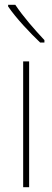

<svg xmlns="http://www.w3.org/2000/svg" viewBox="-20 -784 218 804"><path d="M44 -764H14V-757C47 -708 106 -646 148 -606H166V-616C125 -660 78 -713 44 -764ZM102 0V-527H77V0Z"/></svg>

Font: Noto Sans Gujarati UI Condensed Thin
Style: Regular
Weight: 100
Width: 3
Designer: Jelle Bosma - Monotype Design Team, Universal Thirst
Foundry: Monotype Imaging Inc.
Version: Version 2.106